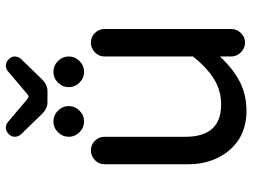

<svg xmlns="http://www.w3.org/2000/svg" viewBox="-120 -704 836 635"><g transform="rotate(-90 297.5 -387.0)"><path d="M153.3 -14.6Q114.3 -40 92.8 -84Q71.3 -127.9 71.3 -181.6V-459Q71.3 -477.5 85 -490.7Q98.6 -503.9 117.2 -503.9Q135.7 -503.9 148.9 -490.7Q162.1 -477.5 162.1 -459V-191.4Q162.1 -73.2 268.6 -73.2Q315.4 -73.2 353 -96.7Q390.6 -120.1 427.7 -166V-459Q427.7 -477.5 441.4 -490.7Q455.1 -503.9 473.6 -503.9Q492.2 -503.9 505.4 -490.7Q518.6 -477.5 518.6 -459V-40Q518.6 -21.5 505.4 -7.8Q492.2 5.9 473.6 5.9Q455.1 5.9 441.4 -7.8Q427.7 -21.5 427.7 -40V-77.1Q387.7 -34.2 344.7 -11.7Q301.8 10.7 247.1 10.7Q194.3 10.7 153.3 -14.6ZM212.9 -627.9Q233.4 -627.9 248.5 -612.8Q263.7 -597.7 263.7 -577.1Q263.7 -556.6 248.5 -541.5Q233.4 -526.4 212.9 -526.4Q192.4 -526.4 177.2 -541.5Q162.1 -556.6 162.1 -577.1Q162.1 -597.7 177.2 -612.8Q192.4 -627.9 212.9 -627.9ZM192.4 -785.2Q203.1 -785.2 210.9 -778.3L287.1 -713.9Q293 -710 294.9 -710Q298.8 -710 302.7 -713.9L378.9 -778.3Q386.7 -785.2 397.5 -785.2Q409.2 -785.2 418.5 -775.9Q427.7 -766.6 427.7 -755.9Q427.7 -745.1 419.9 -735.4L353.5 -667Q335 -647.5 313.5 -647.5H276.4Q254.9 -647.5 236.3 -667L169.9 -735.4Q162.1 -745.1 162.1 -755.9Q162.1 -766.6 171.4 -775.9Q180.7 -785.2 192.4 -785.2ZM377 -627.9Q397.5 -627.9 412.6 -612.8Q427.7 -597.7 427.7 -577.1Q427.7 -556.6 412.6 -541.5Q397.5 -526.4 377 -526.4Q356.4 -526.4 341.3 -541.5Q326.2 -556.6 326.2 -577.1Q326.2 -597.7 341.3 -612.8Q356.4 -627.9 377 -627.9Z"/></g></svg>

Font: jf-openhuninn-2.0
Style: Regular
Weight: 400
Designer: [Kosugi Maru]
Designed by MOTOYA      

[Varela Round]
Joe Prince (Latin component); Avraham Cornfeld (Hebrew component)
Foundry: justfont CO.,LTD.
Version: 2.0